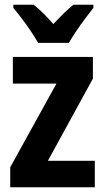

<svg xmlns="http://www.w3.org/2000/svg" viewBox="-20 -786 440 806"><path d="M378 0H23V-84L217 -435H34V-547H370V-456L181 -111H378ZM140 -606Q129 -626 110.5 -653.5Q92 -681 72 -707.5Q52 -734 36 -753V-766H121Q141 -751 161.5 -730.5Q182 -710 204 -685Q249 -734 288 -766H372V-753Q357 -734 337.5 -708Q318 -682 299.5 -654.5Q281 -627 269 -606Z"/></svg>

Font: Noto Sans Lao Condensed
Style: Bold
Weight: 700
Width: 3
Designer: Monotype Design Team
Foundry: Monotype Imaging Inc.
Version: Version 2.003; ttfautohint (v1.8.4.7-5d5b)